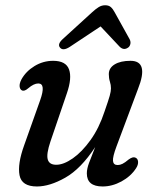

<svg xmlns="http://www.w3.org/2000/svg" viewBox="-20 -682 582 712"><path d="M482 -97.5Q491 -94 492 -82.5Q493 -71 484.5 -58Q465 -28 430.5 -9.2Q396 9.5 360.5 9.5Q302 9.5 302 -39Q302 -56 310.2 -78Q318.5 -100 333 -136.5Q280 -56 222.2 -23.2Q164.5 9.5 117 9.5Q60.5 9.5 52.5 -32Q44.5 -73.5 69.5 -143L129 -310.5Q151 -372.5 122 -372.5Q105.5 -372.5 84.5 -354.5Q70 -342 61 -347Q54 -350.5 52.8 -361.2Q51.5 -372 59.5 -387.5Q76 -417.5 108 -437Q140 -456.5 177 -456.5Q224.5 -456.5 236 -424.5Q247.5 -392.5 228 -336L167 -157Q151.5 -111 157 -91Q162.5 -71 188.5 -71Q216 -71 250 -94.8Q284 -118.5 315.8 -162.8Q347.5 -207 367.5 -268Q382 -309.5 386.8 -326.5Q391.5 -343.5 391.5 -354.5Q391.5 -367 387.5 -379.5Q383.5 -392 383.5 -407Q383.5 -430 405.2 -443.2Q427 -456.5 464 -456.5Q533.5 -456.5 491.5 -351.5L412 -139Q397.5 -100.5 399 -85.2Q400.5 -70 416.5 -70Q425 -70 434.2 -74.5Q443.5 -79 457 -90.5Q473 -102 482 -97.5ZM238.5 -508Q213.5 -492 202.5 -505.5Q192 -518 212.5 -537L321 -636Q334.5 -648.5 345.8 -655.5Q357 -662.5 370 -662.5Q383.5 -662.5 391.2 -655.5Q399 -648.5 405.5 -636L461 -536Q465.5 -526.5 463.2 -518Q461 -509.5 455 -505.5Q438.5 -494 423.5 -509L353 -584Z"/></svg>

Font: Fraunces 72pt S100
Style: Italic
Weight: 400
Italic angle: -16°
Version: Version 1.000; ttfautohint (v1.8.3)